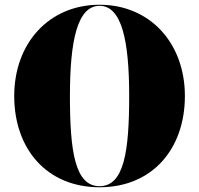

<svg xmlns="http://www.w3.org/2000/svg" viewBox="-20 -780 840 810"><path d="M400 10C623 10 760 -152 760 -375C760 -598 613 -760 400 -760C187 -760 40 -598 40 -375C40 -152 177 10 400 10ZM400 -755.5C494 -755.5 525 -607 525 -375C525 -143 504 5.5 400 5.5C296 5.5 275 -143 275 -375C275 -607 306 -755.5 400 -755.5Z"/></svg>

Font: Bodoni* 36pt Fatface
Style: Regular
Weight: 900
Version: Version 2.3